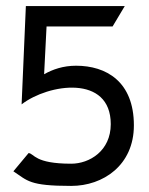

<svg xmlns="http://www.w3.org/2000/svg" viewBox="-20 -600 490 631"><path d="M24 -37C71 -6 76 11 214 11C319 11 420 -57 420 -188C420 -332 329 -384 230 -384C188 -384 153 -372 125 -356L133 -513H350L390 -580H65L51 -257C139 -325 344 -356 344 -192C344 -104 274 -62 214 -62C93 -62 93 -95 74 -97Z"/></svg>

Font: Charger Sport
Style: Regular
Weight: 400
Designer: Jasper
Foundry: Cannot Into Space Fonts
Version: Version 1.1